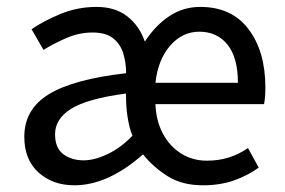

<svg xmlns="http://www.w3.org/2000/svg" viewBox="-20 -535 842 567"><path d="M199.7 12.2Q135.7 12.2 93.8 -25.6Q51.8 -63.5 51.8 -130.9Q51.8 -212.9 124.8 -257.1Q197.8 -301.3 352.5 -318.8Q352.5 -349.1 344.2 -376.7Q335.9 -404.3 314.5 -421.6Q293 -439 253.4 -439Q213.9 -439 176.5 -422.9Q139.2 -406.7 108.4 -387.7L73.2 -448.7Q109.4 -473.6 159.4 -494.1Q209.5 -514.6 265.1 -514.6Q319.8 -514.6 355.7 -486.8Q391.6 -459 407.7 -412.1Q438 -459 479.2 -486.8Q520.5 -514.6 571.3 -514.6Q664.1 -514.6 713.9 -449Q763.7 -383.3 763.7 -276.4Q763.7 -248 759.8 -227.5H439Q440.9 -177.7 461.2 -140.1Q481.4 -102.5 515.1 -81.5Q548.8 -60.5 590.8 -60.5Q625.5 -60.5 655.3 -69.8Q685.1 -79.1 712.4 -97.7L744.1 -40Q710.9 -16.1 670.4 -2Q629.9 12.2 579.1 12.2Q517.1 12.2 474.4 -15.1Q431.6 -42.5 402.3 -79.1Q298.8 12.2 199.7 12.2ZM227.1 -61.5Q259.8 -61.5 299.1 -80.6Q338.4 -99.6 371.1 -134.3Q363.3 -153.3 358.4 -179.9Q353.5 -206.5 352.5 -233.9L352.1 -258.8Q238.3 -243.7 190.4 -213.9Q142.6 -184.1 142.6 -138.7Q142.6 -97.7 167 -79.6Q191.4 -61.5 227.1 -61.5ZM439 -290.5H682.6Q682.6 -364.7 651.9 -403.1Q621.1 -441.4 568.4 -441.4Q518.6 -441.4 482.7 -400.4Q446.8 -359.4 439 -290.5Z"/></svg>

Font: Akatab Medium
Style: Regular
Weight: 500
Designer: SIL Global
Foundry: SIL Global
Version: Version 4.100